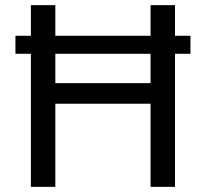

<svg xmlns="http://www.w3.org/2000/svg" viewBox="-20 -726 800 746"><path d="M660 -587V-706H565V-587H195V-706H100V-587H40V-517H100V0H195V-323H565V0H660V-517H720V-587ZM195 -403V-517H565V-403Z"/></svg>

Font: Alpha Lyrae Medium
Style: Regular
Weight: 500
Designer: Nikolay Petroussenko, Plamen Motev
Foundry: Fontfabric LLC
Version: Version 1.000;hotconv 1.0.109;makeotfexe 2.5.65596